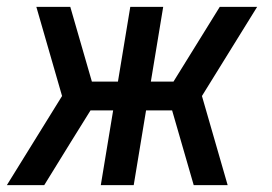

<svg xmlns="http://www.w3.org/2000/svg" viewBox="-23 -540 793 560"><path d="M-3 0 158 -260 83 -520H182L245 -302H321L357 -520H453L417 -302H483L618 -520H727L566 -260L641 0H542L479 -218H403L367 0H271L307 -218H241L185 -128L106 0Z"/></svg>

Font: Iosevka Custom Medium Oblique
Style: Regular
Weight: 500
Italic angle: -9°
Designer: Belleve Invis
Foundry: Belleve Invis
Version: Version 27.0.1